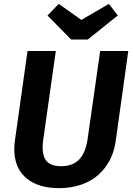

<svg xmlns="http://www.w3.org/2000/svg" viewBox="-20 -955 685 991"><path d="M542 -935.1 587.9 -875 433.1 -751H347.2L225.1 -875L283.2 -935.1L399.9 -852.1ZM642.1 -691.9 577.1 -226.1Q569.8 -173.3 547.1 -129.4Q524.4 -85.4 488.3 -53Q452.1 -20.5 399.9 -2.2Q347.7 16.1 285.2 16.1Q200.2 16.1 144.8 -15.6Q89.4 -47.4 68.1 -102.1Q46.9 -156.7 57.1 -230L122.1 -691.9H268.1L203.1 -232.9Q193.4 -163.1 215.3 -130.1Q237.3 -97.2 294.9 -97.2Q355.5 -97.2 388.7 -131.8Q421.9 -166.5 432.1 -236.8L497.1 -691.9Z"/></svg>

Font: FiraGO SemiBold
Style: Italic
Weight: 600
Italic angle: -8°
Designer: bBox Type GmbH
Foundry: bBox Type GmbH
Version: Version 1.001;PS 001.001;hotconv 1.0.88;makeotf.lib2.5.64775